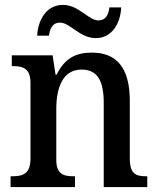

<svg xmlns="http://www.w3.org/2000/svg" viewBox="-20 -761 644 781"><path d="M370 -606C435 -606 470 -665 473 -731H425C422 -704 412 -678 380 -678C340 -678 301 -741 236 -741C169 -741 135 -681 131 -616H179C183 -643 192 -669 224 -669C265 -669 304 -606 370 -606ZM23 0H285V-44H280C239 -44 209 -52 209 -111V-318C209 -402 234 -478 312 -478C379 -478 402 -428 402 -342V0H579V-44H575C533 -44 508 -53 508 -116V-351C508 -488 452 -547 354 -547C289 -547 244 -525 210 -457H206L194 -536H28V-492H33C73 -492 104 -483 104 -424V-116C104 -53 72 -44 30 -44H23Z"/></svg>

Font: Noto Serif Lao SemiCondensed Medium
Style: Regular
Weight: 500
Width: 4
Designer: Monotype Design Team
Foundry: Monotype Imaging Inc.
Version: Version 2.003